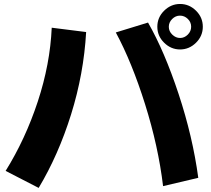

<svg xmlns="http://www.w3.org/2000/svg" viewBox="-20 -877 1040 948"><path d="M7.8 -33.2Q105.5 -190.4 166.5 -375.5Q227.5 -560.5 235.4 -740.2L405.3 -718.8Q393.6 -512.7 331.1 -312.5Q268.6 -112.3 170.9 50.8ZM551.8 -716.8 710.9 -765.6Q792 -624 861.8 -413.1Q931.6 -202.1 959 1L785.2 42Q761.7 -154.3 696.3 -362.3Q630.9 -570.3 551.8 -716.8ZM790.5 -666Q756.8 -699.2 756.8 -745.1Q756.8 -791 790.5 -824.2Q824.2 -857.4 869.1 -857.4Q914.1 -857.4 947.8 -824.2Q981.4 -791 981.4 -745.1Q981.4 -699.2 947.8 -666Q914.1 -632.8 869.1 -632.8Q824.2 -632.8 790.5 -666ZM830.1 -783.2Q813.5 -766.6 813.5 -744.6Q813.5 -722.7 830.6 -706.1Q847.7 -689.5 869.1 -689.5Q890.6 -689.5 907.2 -706.1Q923.8 -722.7 923.8 -745.1Q923.8 -767.6 907.2 -783.7Q890.6 -799.8 868.7 -799.8Q846.7 -799.8 830.1 -783.2Z"/></svg>

Font: GenEi M Gothic v2 Heavy
Style: Regular
Weight: 800
Version: Version 2.0